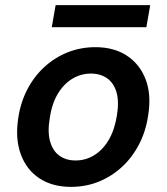

<svg xmlns="http://www.w3.org/2000/svg" viewBox="-20 -717 650 749"><path d="M257 12Q184 12 133.5 -21.5Q83 -55 61 -115.5Q39 -176 51 -255Q60 -317 86.5 -368Q113 -419 153.5 -456Q194 -493 244.5 -513Q295 -533 352 -533Q425 -533 475.5 -499.5Q526 -466 548.5 -406.5Q571 -347 558 -267Q549 -205 522.5 -154Q496 -103 456 -66Q416 -29 365.5 -8.5Q315 12 257 12ZM275 -91Q314 -91 347.5 -111.5Q381 -132 404 -171Q427 -210 436 -266Q445 -321 434.5 -357Q424 -393 398 -411.5Q372 -430 334 -430Q296 -430 262.5 -410Q229 -390 205.5 -351Q182 -312 174 -255Q165 -202 175.5 -165Q186 -128 212 -109.5Q238 -91 275 -91ZM182 -611 197 -697H566L551 -611Z"/></svg>

Font: DM Sans 10pt SemiBold
Style: Italic
Weight: 600
Italic angle: -10°
Version: Version 4.004;gftools[0.9.30]